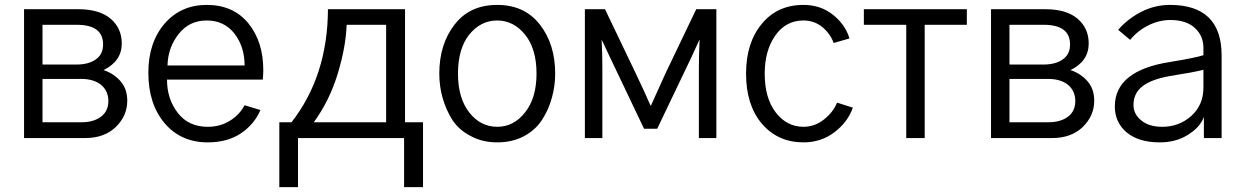

<svg xmlns="http://www.w3.org/2000/svg" viewBox="-20 -563 5075 783"><path d="M78.1 0Q78.1 -130.9 78.1 -525.4Q133.8 -525.4 299.8 -525.4Q385.7 -525.4 431.6 -486.3Q476.6 -447.3 476.6 -385.7Q476.6 -313.5 402.3 -277.3Q445.3 -262.7 472.7 -230.5Q499 -199.2 499 -152.3Q499 -90.8 452.1 -44.9Q405.3 0 327.1 0Q244.1 0 78.1 0ZM153.3 -64.5Q193.4 -64.5 313.5 -64.5Q361.3 -64.5 391.6 -86.9Q421.9 -109.4 421.9 -151.4Q421.9 -191.4 392.6 -216.8Q362.3 -241.2 310.5 -241.2Q257.8 -241.2 153.3 -241.2Q153.3 -197.3 153.3 -64.5ZM153.3 -299.8Q187.5 -299.8 292 -299.8Q340.8 -299.8 370.1 -320.3Q400.4 -340.8 400.4 -381.8Q400.4 -461.9 293 -461.9Q246.1 -461.9 153.3 -461.9Q153.3 -420.9 153.3 -299.8Z M585 -266.6Q585 -389.6 651.4 -466.8Q717.8 -543 823.2 -543Q930.7 -543 992.2 -468.8Q1053.7 -393.6 1053.7 -277.3Q1053.7 -263.7 1051.8 -238.3Q921.9 -238.3 661.1 -238.3Q661.1 -159.2 705.1 -102.5Q749 -45.9 827.1 -45.9Q877.9 -45.9 917 -70.3Q956.1 -93.8 977.5 -133.8Q999 -127 1042 -114.3Q1017.6 -56.6 962.9 -19.5Q908.2 17.6 827.1 17.6Q717.8 17.6 651.4 -60.5Q585 -138.7 585 -266.6ZM663.1 -295.9Q742.2 -295.9 977.5 -295.9Q977.5 -373 935.5 -426.8Q893.6 -479.5 823.2 -479.5Q752 -479.5 709 -424.8Q665 -370.1 663.1 -295.9Z M1119.1 -64.5Q1131.8 -64.5 1168.9 -64.5Q1316.4 -253.9 1317.4 -525.4Q1421.9 -525.4 1631.8 -525.4Q1631.8 -410.2 1631.8 -64.5Q1650.4 -64.5 1705.1 -64.5Q1705.1 2 1705.1 200.2Q1685.5 200.2 1627.9 200.2Q1627.9 150.4 1627.9 0Q1519.5 0 1195.3 0Q1195.3 49.8 1195.3 200.2Q1176.8 200.2 1119.1 200.2Q1119.1 133.8 1119.1 -64.5ZM1259.8 -64.5Q1333 -64.5 1554.7 -64.5Q1554.7 -164.1 1554.7 -461.9Q1514.6 -461.9 1393.6 -461.9Q1390.6 -372.1 1357.4 -262.7Q1324.2 -153.3 1259.8 -64.5Z M1847.7 -262.7Q1847.7 -163.1 1893.6 -104.5Q1939.5 -45.9 2007.8 -45.9Q2075.2 -45.9 2121.1 -104.5Q2168 -163.1 2168 -262.7Q2168 -364.3 2121.1 -421.9Q2074.2 -479.5 2007.8 -479.5Q1940.4 -479.5 1893.6 -421.9Q1847.7 -364.3 1847.7 -262.7ZM1771.5 -262.7Q1771.5 -382.8 1834 -462.9Q1895.5 -543 2007.8 -543Q2119.1 -543 2181.6 -462.9Q2244.1 -382.8 2244.1 -262.7Q2244.1 -211.9 2230.5 -164.1Q2217.8 -116.2 2190.4 -74.2Q2164.1 -33.2 2117.2 -7.8Q2069.3 17.6 2007.8 17.6Q1947.3 17.6 1900.4 -7.8Q1852.5 -32.2 1825.2 -73.2Q1798.8 -115.2 1785.2 -163.1Q1771.5 -210.9 1771.5 -262.7Z M2365.2 0Q2365.2 -130.9 2365.2 -525.4Q2385.7 -525.4 2447.3 -525.4Q2478.5 -460.9 2571.3 -266.6Q2606.4 -193.4 2632.8 -132.8Q2633.8 -132.8 2634.8 -132.8Q2695.3 -265.6 2695.3 -266.6Q2736.3 -352.5 2819.3 -525.4Q2839.8 -525.4 2901.4 -525.4Q2901.4 -393.6 2901.4 0Q2883.8 0 2830.1 0Q2830.1 -71.3 2830.1 -284.2Q2830.1 -335.9 2833 -400.4Q2833 -400.4 2832 -400.4Q2824.2 -382.8 2800.8 -332Q2765.6 -258.8 2660.2 -38.1Q2646.5 -38.1 2606.4 -38.1Q2571.3 -111.3 2466.8 -331.1Q2459 -348.6 2434.6 -399.4Q2434.6 -399.4 2433.6 -399.4Q2436.5 -346.7 2436.5 -284.2Q2436.5 -189.5 2436.5 0Q2418.9 0 2365.2 0Z M3022.5 -262.7Q3022.5 -387.7 3085.9 -464.8Q3149.4 -543 3256.8 -543Q3327.1 -543 3377.9 -502Q3427.7 -461.9 3444.3 -406.2Q3422.9 -400.4 3379.9 -387.7Q3365.2 -426.8 3333 -453.1Q3299.8 -479.5 3256.8 -479.5Q3184.6 -479.5 3141.6 -418Q3098.6 -356.4 3098.6 -262.7Q3098.6 -163.1 3143.6 -104.5Q3188.5 -45.9 3256.8 -45.9Q3302.7 -45.9 3340.8 -76.2Q3377.9 -105.5 3393.6 -144.5Q3415 -137.7 3458 -124Q3437.5 -65.4 3383.8 -24.4Q3329.1 17.6 3256.8 17.6Q3152.3 17.6 3086.9 -58.6Q3022.5 -134.8 3022.5 -262.7Z M3502.9 -461.9Q3502.9 -477.5 3502.9 -525.4Q3608.4 -525.4 3922.9 -525.4Q3922.9 -509.8 3922.9 -461.9Q3879.9 -461.9 3751 -461.9Q3751 -346.7 3751 0Q3732.4 0 3675.8 0Q3675.8 -115.2 3675.8 -461.9Q3632.8 -461.9 3502.9 -461.9Z M4021.5 0Q4021.5 -130.9 4021.5 -525.4Q4077.1 -525.4 4243.2 -525.4Q4329.1 -525.4 4375 -486.3Q4419.9 -447.3 4419.9 -385.7Q4419.9 -313.5 4345.7 -277.3Q4388.7 -262.7 4416 -230.5Q4442.4 -199.2 4442.4 -152.3Q4442.4 -90.8 4395.5 -44.9Q4348.6 0 4270.5 0Q4187.5 0 4021.5 0ZM4096.7 -64.5Q4136.7 -64.5 4256.8 -64.5Q4304.7 -64.5 4335 -86.9Q4365.2 -109.4 4365.2 -151.4Q4365.2 -191.4 4335.9 -216.8Q4305.7 -241.2 4253.9 -241.2Q4201.2 -241.2 4096.7 -241.2Q4096.7 -197.3 4096.7 -64.5ZM4096.7 -299.8Q4130.9 -299.8 4235.4 -299.8Q4284.2 -299.8 4313.5 -320.3Q4343.8 -340.8 4343.8 -381.8Q4343.8 -461.9 4236.3 -461.9Q4189.5 -461.9 4096.7 -461.9Q4096.7 -420.9 4096.7 -299.8Z M4602.5 -134.8Q4602.5 -97.7 4633.8 -72.3Q4665 -45.9 4719.7 -45.9Q4789.1 -45.9 4838.9 -90.8Q4887.7 -135.7 4887.7 -205.1Q4887.7 -229.5 4887.7 -278.3Q4844.7 -267.6 4751 -252.9Q4674.8 -239.3 4638.7 -210.9Q4602.5 -182.6 4602.5 -134.8ZM4526.4 -128.9Q4526.4 -275.4 4752.9 -310.5Q4854.5 -327.1 4887.7 -337.9Q4887.7 -347.7 4887.7 -368.2Q4887.7 -417 4852.5 -449.2Q4817.4 -481.4 4752.9 -481.4Q4706.1 -481.4 4662.1 -459Q4619.1 -437.5 4588.9 -400.4Q4572.3 -414.1 4540 -441.4Q4579.1 -486.3 4633.8 -514.6Q4689.5 -543 4751 -543Q4961.9 -543 4961.9 -336.9Q4961.9 -224.6 4961.9 0Q4944.3 0 4889.6 0Q4889.6 -21.5 4889.6 -85.9Q4874 -43.9 4825.2 -13.7Q4776.4 17.6 4710 17.6Q4623 17.6 4574.2 -23.4Q4526.4 -64.5 4526.4 -128.9Z"/></svg>

Font: Gothic A1
Style: Regular
Weight: 400
Designer: HanYang I&C Co.,Ltd.
Version: Version 2.50